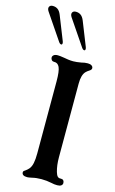

<svg xmlns="http://www.w3.org/2000/svg" viewBox="-189 -988 630 1051"><g transform="rotate(15 126.5 -462.0)"><path d="M50 -10Q50 -15 53.5 -18Q57 -21 62 -24Q66 -27 71 -31Q76 -35 80 -40Q91 -53 95.5 -75Q100 -97 100 -130V-538Q100 -596 90 -618Q80 -639 60 -638H58Q50 -638 45 -644Q40 -650 40 -658Q40 -666 47.5 -672Q55 -678 70 -678Q82 -678 106 -674Q117 -672 130.5 -670Q144 -668 159 -668Q178 -668 205 -673Q222 -678 240 -678Q254 -678 262 -672.5Q270 -667 270 -658Q270 -653 266.5 -649Q263 -645 258 -642Q248 -636 240 -628Q220 -608 220 -558V-140Q220 -95 230 -60Q235 -43 241.5 -36Q248 -29 260 -30H262Q271 -30 275.5 -24.5Q280 -19 280 -10Q280 -1 272.5 4.5Q265 10 250 10Q241 10 233 9Q225 8 217 6Q189 0 159 0Q130 0 106 6Q88 10 80 10Q50 10 50 -10ZM76 -759 22 -895Q14 -915 2 -923.5Q-10 -932 -26 -932Q-41 -932 -46 -921.5Q-51 -911 -41 -896L58 -750Q65 -740 72 -740Q77 -740 78 -745.5Q79 -751 76 -759ZM206 -761 152 -897Q144 -917 132 -925.5Q120 -934 104 -934Q89 -934 84 -923.5Q79 -913 89 -898L188 -752Q195 -742 202 -742Q207 -742 208 -747.5Q209 -753 206 -761Z"/></g></svg>

Font: Raigarh
Style: Regular
Weight: 400
Designer: jaikishan Patel
Foundry: MagicType
Version: Version 1.000;FEAKit 1.0